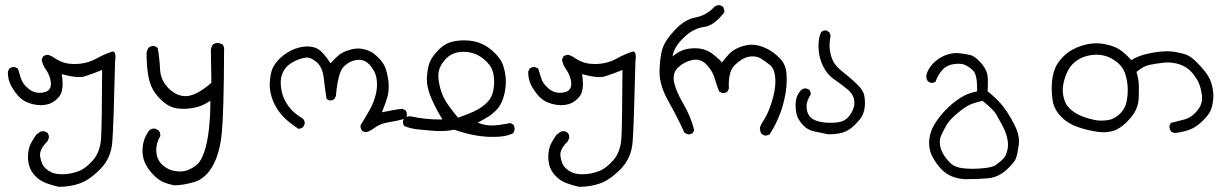

<svg xmlns="http://www.w3.org/2000/svg" viewBox="-20 -411 4684 738"><path d="M100.1 137.2Q87.4 159.7 87.4 193.8Q87.4 205.6 90.8 220.7Q96.2 246.1 117.2 267.1Q134.3 284.2 157 292.7Q179.7 301.3 205.6 307.1Q248.5 307.1 285.6 294.4Q323.7 281.2 365.2 239.3Q406.7 197.3 411.6 135.3Q416.5 73.2 422.4 -174.8V-175.3Q423.8 -184.6 423.8 -188.2Q423.8 -191.9 423.6 -196Q423.3 -200.2 422.4 -204.3Q421.4 -208.5 419.2 -210.7Q417 -212.9 414.1 -212.9Q411.1 -212.9 407.7 -211.4Q379.9 -202.1 352.5 -187Q313.5 -165 267.1 -165Q252.9 -165 239.7 -167Q212.4 -171.4 181.2 -193.4L167.5 -199.7Q165.5 -200.2 163.6 -200.2Q154.3 -200.2 146 -194.3L140.1 -182.1Q144 -161.1 155.8 -144.5Q168.9 -126 173.8 -104.5Q175.8 -96.2 175.8 -88.9Q175.8 -73.2 167 -64.7Q158.2 -56.2 136.7 -54.2Q133.8 -54.2 131.3 -54.2Q108.4 -54.2 88.9 -70.3L81.1 -77.6Q65.9 -92.3 60.3 -110.1Q54.7 -127.9 48.8 -147.5L37.6 -152.8Q35.6 -153.3 33.7 -153.3Q23.4 -153.3 16.1 -147.5L10.3 -135.7Q10.3 -133.8 10.3 -132.3Q10.3 -106.4 21.2 -84.7Q32.2 -63 48.3 -44.4Q64 -26.4 83.5 -18.1Q110.4 -6.8 137.7 -6.8Q151.4 -6.8 164.1 -10.3Q183.6 -15.1 201.2 -32.7Q216.8 -47.9 219.2 -69.3Q220.7 -79.6 220.7 -87.4Q220.7 -104 218.3 -119.6L217.3 -126L223.6 -124.5Q259.8 -114.7 284.2 -114.7Q298.8 -114.7 309.1 -118.7Q337.4 -127.9 372.6 -142.1Q371.6 62.5 368.7 117.2Q365.7 171.9 338.4 203.6Q311 235.4 284.2 246.1Q252.4 258.8 218.8 258.8Q194.3 258.8 178.2 251.5Q151.9 239.3 142.6 219.2Q137.2 208 134.3 190.4Q133.8 187.5 133.8 184.1Q133.8 160.2 161.6 133.3L167.5 120.6Q168 118.7 168 116.9Q168 115.2 167.7 113.5Q167.5 111.8 167 108.9Q165.5 103.5 162.1 99.1L150.4 93.3L136.2 94.2L119.6 106.4Q108.9 121.6 100.1 137.2Z M527.8 168Q527.8 190.9 535.2 210Q546.4 237.8 570.8 262.2Q590.8 282.2 609.9 289.8Q628.9 297.4 648.9 301.3Q684.1 301.3 726.6 288.6Q768.6 276.4 796.6 228.3Q824.7 180.2 832.5 99.9Q840.3 19.5 841.3 -215.8V-216.3Q842.8 -230.5 835.9 -239.7L822.3 -245.6Q819.8 -246.1 817.4 -246.1Q814.9 -246.1 812 -245.6Q804.7 -244.6 798.3 -240.2Q792.5 -231.4 790.5 -221.2L792.5 -92.8L791 -91.3Q738.3 -46.4 701.7 -42Q696.8 -41.5 692.4 -41.5Q658.2 -41.5 627.7 -72Q597.2 -102.5 595.2 -145.3Q593.3 -188 585.9 -227.5L573.7 -233.9Q571.8 -234.4 568.4 -234.4Q564.9 -234.4 560.3 -232.9Q555.7 -231.4 551.3 -227.5Q545.4 -219.7 543.5 -209.5Q543.5 -204.1 543.5 -196.5Q543.5 -189 543.9 -176.8Q544.9 -148.9 549.8 -121.1Q556.6 -79.1 578.6 -50.3Q600.6 -22 622.8 -8.3Q645 5.4 672.9 6.8Q678.7 7.3 686 7.3Q707 7.3 729 2.4Q756.3 -2.9 781.7 -19.5L788.6 -23.4V-15.6Q788.6 37.6 782.7 88.1Q776.9 138.7 765.6 171.4Q753.9 206.5 738.5 220.5Q723.1 234.4 703.1 242.2Q689.9 248 672.4 248Q631.8 248 604.5 223.1Q580.6 201.2 580.6 165Q580.6 137.2 596.2 111.8Q596.2 110.8 596.2 109.9Q596.2 97.7 589.8 90.3L576.7 83.5Q574.7 83 573.2 83Q561.5 83 553.2 90.8Q527.8 124.5 527.8 168Z M1543.9 28.8Q1543.9 19.5 1538.6 13.2L1527.3 7.3Q1510.7 8.3 1494.1 11.7Q1477.5 15.1 1448.2 20.5Q1460 -9.8 1465.6 -27.1Q1471.2 -44.4 1472.7 -55.7Q1474.1 -66.9 1474.1 -79.1Q1474.1 -91.3 1472.2 -105Q1468.3 -130.9 1461.4 -149.9Q1454.1 -168.5 1438 -185.5Q1421.9 -202.6 1407.7 -210.9Q1394 -219.2 1371.6 -223.1Q1364.7 -224.6 1356.9 -224.6Q1341.3 -224.6 1324.2 -219.2Q1297.9 -211.9 1283.7 -200.2Q1268.6 -188 1254.4 -171.9L1250.5 -167.5L1247.1 -172.4Q1236.8 -189.9 1218.3 -209.5Q1197.3 -232.4 1161.6 -232.4Q1139.6 -232.4 1114.7 -223.6Q1081.1 -211.4 1054.7 -185.5Q1033.7 -164.1 1026.4 -145Q1019 -126 1017.1 -94.2Q1016.6 -90.3 1016.6 -85.9Q1016.6 -58.6 1027.3 -28.8Q1042 10.7 1071.3 40Q1093.3 62 1127.9 84.5Q1137.2 82.5 1145 78.1L1150.9 65.9Q1151.4 64.5 1151.4 62.5Q1151.4 52.7 1144.5 45.4Q1111.3 24.9 1095.7 5.9Q1080.1 -13.2 1071 -33.9Q1062 -54.7 1059.6 -81.1Q1059.1 -87.9 1059.1 -93.8Q1059.1 -112.8 1064.9 -127Q1072.3 -146 1086.4 -158.7Q1105.5 -175.3 1135.3 -185.1Q1151.9 -189.9 1159.2 -189.9Q1175.8 -189.9 1196.3 -172.9Q1220.2 -152.8 1224.6 -109.4Q1229 -69.3 1235.4 -30.3L1246.1 -24.9Q1247.1 -24.9 1248 -24.9Q1257.8 -24.9 1265.1 -30.3L1271 -41.5Q1278.8 -128.9 1298.8 -151.9Q1318.8 -174.8 1349.1 -180.2Q1355 -181.2 1360.4 -181.2Q1381.8 -181.2 1398.4 -164.6Q1421.9 -139.6 1427.2 -109.9Q1429.2 -98.1 1429.2 -83.5Q1429.2 -68.8 1425.3 -51.8Q1418 -19 1400.9 11.5Q1383.8 42 1365.7 70.8Q1365.7 71.8 1365.7 74Q1365.7 76.2 1366.2 79.1Q1367.2 85.9 1371.1 90.8Q1377.9 96.2 1386.7 97.2Q1400.9 94.2 1420.4 80.1Q1441.4 64 1474.6 58.8Q1507.8 53.7 1538.1 44.9L1543.5 34.7Q1543.9 31.7 1543.9 28.8Z M1941.9 62Q1894 71.3 1871.1 71.3Q1848.6 71.3 1825.7 64L1815.9 60.5Q1841.8 46.9 1856.4 37.8Q1871.1 28.8 1885.7 14.2Q1915 -14.6 1922.4 -70.3Q1924.3 -84.5 1924.3 -97.7Q1924.3 -110.8 1922.4 -123.5Q1918.5 -148.4 1911.1 -167Q1903.3 -186 1881.1 -208Q1858.9 -230 1833.5 -241.7Q1803.2 -255.9 1763.7 -255.9Q1740.2 -255.9 1717.8 -250.5Q1689.9 -244.1 1665.8 -219.5Q1641.6 -194.8 1632.6 -173.6Q1623.5 -152.3 1621.1 -116.2Q1620.6 -111.8 1620.6 -107.4Q1620.6 -75.7 1635.3 -39.6Q1652.3 2 1676.8 41.5L1680.7 48.3H1672.9Q1612.8 48.3 1561.5 36.6Q1558.1 36.1 1554.7 36.1Q1543.5 36.1 1534.7 42L1528.8 53.7Q1528.8 54.7 1528.8 56.2Q1528.8 66.4 1534.2 73.7Q1558.6 83.5 1586.9 86.4Q1647.9 92.8 1672.4 92.8Q1700.2 92.8 1726.1 87.4Q1804.2 115.2 1873 115.2Q1901.4 115.2 1917 112.3Q1935.5 108.9 1952.6 101.1L1957.5 89.8Q1958 86.9 1958 85Q1958 75.2 1953.1 67.9ZM1666.5 -99.1Q1665 -109.4 1665 -116.7Q1665 -124 1665.5 -129.9Q1667.5 -150.4 1682.1 -170.9Q1698.7 -194.8 1722.2 -204.6Q1740.7 -211.9 1761.7 -211.9Q1813 -211.9 1851.1 -173.3Q1873 -151.4 1877.4 -122.1Q1879.4 -109.4 1879.4 -95.2Q1879.4 -81.1 1876.5 -64.9Q1871.1 -36.1 1853.5 -18.6Q1836.4 -1.5 1818.6 8.5Q1800.8 18.6 1780.8 26.4L1740.7 41.5Q1697.3 -10.3 1684.3 -38.6Q1671.4 -66.9 1666.5 -99.1Z M2100.1 137.2Q2087.4 159.7 2087.4 193.8Q2087.4 205.6 2090.8 220.7Q2096.2 246.1 2117.2 267.1Q2134.3 284.2 2157 292.7Q2179.7 301.3 2205.6 307.1Q2248.5 307.1 2285.6 294.4Q2323.7 281.2 2365.2 239.3Q2406.7 197.3 2411.6 135.3Q2416.5 73.2 2422.4 -174.8V-175.3Q2423.8 -184.6 2423.8 -188.2Q2423.8 -191.9 2423.6 -196Q2423.3 -200.2 2422.4 -204.3Q2421.4 -208.5 2419.2 -210.7Q2417 -212.9 2414.1 -212.9Q2411.1 -212.9 2407.7 -211.4Q2379.9 -202.1 2352.5 -187Q2313.5 -165 2267.1 -165Q2252.9 -165 2239.7 -167Q2212.4 -171.4 2181.2 -193.4L2167.5 -199.7Q2165.5 -200.2 2163.6 -200.2Q2154.3 -200.2 2146 -194.3L2140.1 -182.1Q2144 -161.1 2155.8 -144.5Q2168.9 -126 2173.8 -104.5Q2175.8 -96.2 2175.8 -88.9Q2175.8 -73.2 2167 -64.7Q2158.2 -56.2 2136.7 -54.2Q2133.8 -54.2 2131.3 -54.2Q2108.4 -54.2 2088.9 -70.3L2081.1 -77.6Q2065.9 -92.3 2060.3 -110.1Q2054.7 -127.9 2048.8 -147.5L2037.6 -152.8Q2035.6 -153.3 2033.7 -153.3Q2023.4 -153.3 2016.1 -147.5L2010.3 -135.7Q2010.3 -133.8 2010.3 -132.3Q2010.3 -106.4 2021.2 -84.7Q2032.2 -63 2048.3 -44.4Q2064 -26.4 2083.5 -18.1Q2110.4 -6.8 2137.7 -6.8Q2151.4 -6.8 2164.1 -10.3Q2183.6 -15.1 2201.2 -32.7Q2216.8 -47.9 2219.2 -69.3Q2220.7 -79.6 2220.7 -87.4Q2220.7 -104 2218.3 -119.6L2217.3 -126L2223.6 -124.5Q2259.8 -114.7 2284.2 -114.7Q2298.8 -114.7 2309.1 -118.7Q2337.4 -127.9 2372.6 -142.1Q2371.6 62.5 2368.7 117.2Q2365.7 171.9 2338.4 203.6Q2311 235.4 2284.2 246.1Q2252.4 258.8 2218.8 258.8Q2194.3 258.8 2178.2 251.5Q2151.9 239.3 2142.6 219.2Q2137.2 208 2134.3 190.4Q2133.8 187.5 2133.8 184.1Q2133.8 160.2 2161.6 133.3L2167.5 120.6Q2168 118.7 2168 116.9Q2168 115.2 2167.7 113.5Q2167.5 111.8 2167 108.9Q2165.5 103.5 2162.1 99.1L2150.4 93.3L2136.2 94.2L2119.6 106.4Q2108.9 121.6 2100.1 137.2Z M2921.4 109.9Q2932.6 109.9 2939 104.5Q2964.8 64 2981 19Q3003.9 -47.4 3003.9 -105.5Q3003.9 -122.1 3002 -136.7Q2998 -167 2975.8 -188.7Q2953.6 -210.4 2933.1 -221.2Q2899.4 -239.3 2868.2 -239.3Q2861.8 -239.3 2856 -238.3Q2838.9 -235.8 2824.2 -230.2Q2809.6 -224.6 2795.4 -214.8Q2781.2 -204.6 2758.3 -174.8L2755.4 -170.9Q2749.5 -176.8 2745.6 -181.2Q2734.9 -191.4 2717.3 -205.1Q2696.3 -220.2 2670.9 -224.1Q2659.7 -225.6 2651.4 -225.6Q2634.8 -225.6 2620.6 -222.7Q2596.7 -217.8 2574.7 -201.7L2564.9 -193.8L2567.9 -206.1Q2576.2 -236.8 2611.3 -269.5Q2646.5 -302.2 2687.5 -307.6Q2724.6 -312.5 2764.2 -363.8Q2764.2 -364.7 2764.2 -365.7Q2764.2 -376.5 2758.8 -385.3L2747.1 -391.1Q2746.1 -391.1 2744.6 -391.1Q2733.9 -391.1 2726.6 -385.3Q2695.3 -351.6 2652.8 -343.8Q2612.8 -336.9 2574 -295.7Q2535.2 -254.4 2525.9 -222.2Q2516.1 -189.9 2515.1 -136.7Q2515.1 -135.3 2515.1 -133.8Q2515.1 -82.5 2548.8 -22.7Q2582.5 37.1 2610.8 99.1L2622.6 105Q2624.5 105.5 2626.5 105.5Q2636.2 105.5 2643.1 99.6L2648.4 89.4Q2635.3 37.1 2607.2 -11Q2579.1 -59.1 2571.3 -93.3Q2569.3 -102.5 2569.3 -110.8Q2569.3 -135.3 2586.4 -151.4Q2608.4 -172.9 2640.1 -180.2Q2647.5 -181.6 2654.3 -181.6Q2678.7 -181.6 2697.8 -160.6Q2720.7 -134.8 2727.5 -108.6Q2734.4 -82.5 2744.6 -59.1L2755.9 -53.2Q2756.8 -53.2 2758.3 -53.2Q2768.6 -53.2 2775.9 -58.6L2781.7 -70.3Q2781.2 -78.1 2781.2 -85.4Q2781.2 -139.2 2805.2 -161.6Q2832 -187.5 2857.4 -192.9Q2865.7 -194.3 2873.5 -194.3Q2889.6 -194.3 2902.8 -187Q2920.4 -176.3 2939 -161.6Q2949.7 -152.8 2954.6 -138.7Q2960.4 -121.1 2960.4 -98.1Q2960.4 -64 2947 -20.8Q2933.6 22.5 2917.5 47.9Q2901.9 71.3 2900.9 81.1Q2900.9 93.8 2907.2 104L2918.9 109.9Q2920.4 109.9 2921.4 109.9Z M3038.1 -4.9Q3038.1 12.2 3041.5 26.9Q3045.9 46.9 3064.9 67.9Q3083.5 88.9 3109.4 94Q3135.3 99.1 3162.6 105Q3166 105 3169.4 105Q3194.3 105 3216.8 99.1Q3241.7 92.8 3265.1 69.6Q3288.6 46.4 3295.4 31.2Q3304.7 11.2 3304.7 -16.1Q3304.7 -29.3 3302.2 -43Q3298.8 -63.5 3274.4 -87.2Q3250 -110.8 3221.2 -133.3Q3191.9 -156.2 3182.6 -175.3Q3173.3 -193.8 3169.9 -217.8Q3168.5 -227.5 3168.5 -233.4Q3168.5 -251.5 3171.4 -265.6Q3172.4 -269 3172.4 -271Q3172.4 -272.9 3171.9 -275.4Q3171.4 -281.7 3167 -287.6L3155.8 -294.4Q3155.3 -294.4 3154.8 -294.4Q3144 -294.4 3136.2 -287.6Q3126 -266.1 3126 -233.9Q3126 -202.6 3136.2 -174.3Q3146.5 -147 3160.6 -129.9Q3172.4 -115.7 3189 -104Q3217.3 -84.5 3237.8 -67.4Q3258.8 -49.3 3262.7 -29.3Q3264.2 -22 3264.2 -17.6Q3264.2 -3.4 3260.3 5.9Q3253.9 22.9 3242.7 36.6Q3231 50.8 3213.9 56.2Q3196.8 61 3171.1 61Q3145.5 61 3123 54.7Q3098.6 47.9 3088.9 31.7Q3080.1 16.6 3080.1 -2.4Q3080.1 -23.4 3096.2 -47.4Q3096.2 -48.3 3096.2 -48.8Q3096.2 -58.6 3090.8 -65.9L3079.6 -70.8Q3078.1 -71.3 3076.7 -71.3Q3075.2 -71.3 3073.2 -71Q3071.3 -70.8 3068.4 -69.8Q3063.5 -68.4 3058.6 -64.5Q3040.5 -43.9 3038.6 -19Q3038.1 -11.7 3038.1 -4.9Z M3663.6 -166Q3678.2 -166 3687.5 -162.1Q3706.5 -154.3 3721.2 -138.7Q3735.8 -123 3735.8 -70.3Q3735.8 -66.9 3735.8 -60.1L3732.4 -59.1Q3698.7 -52.7 3670.4 -34.2Q3639.6 -14.2 3614.5 12Q3589.4 38.1 3572.3 66.2Q3555.2 94.2 3551.8 126.5Q3551.3 132.8 3551.3 139.2Q3551.3 164.1 3561 185.1Q3574.2 212.4 3594.2 234.9Q3613.8 256.8 3638.4 266.8Q3663.1 276.9 3691.4 277.8Q3735.4 277.8 3776.4 274.4Q3816.4 271 3847.7 242.7Q3878.9 214.4 3885.3 197.3Q3891.1 179.7 3896 145Q3897 138.7 3897 132.3Q3897 103.5 3879.4 68.8Q3853 16.6 3824.7 -15.1Q3805.2 -36.6 3775.9 -60.5Q3777.3 -78.6 3777.3 -92.8Q3777.3 -106.9 3775.9 -119.6Q3772.5 -147.5 3742.2 -178.2Q3724.1 -195.8 3710.4 -199.2Q3692.4 -203.6 3667 -206.5Q3662.1 -207 3656.7 -207Q3636.2 -207 3613.8 -198.7Q3585.4 -187.5 3565.4 -166Q3545.4 -144.5 3540.5 -120.6Q3540.5 -119.1 3540.5 -116Q3540.5 -112.8 3542 -107.7Q3543.5 -102.5 3546.9 -98.1L3558.1 -92.3Q3558.6 -92.3 3560.5 -92.3Q3562.5 -92.3 3564.9 -92.8Q3571.3 -93.8 3576.2 -97.2Q3582.5 -117.2 3598.1 -137.2Q3614.7 -159.2 3643.6 -164.1Q3654.3 -166 3663.6 -166ZM3675.3 234.9Q3646.5 230.5 3630.1 213.1Q3613.8 195.8 3604.5 179.2Q3595.2 162.6 3592.8 144Q3592.3 139.6 3592.3 135.3Q3592.3 121.1 3598.6 107.4Q3606.4 90.8 3617.2 71.3Q3628.4 50.8 3658.7 25.4Q3689 0 3708 -8.5Q3727.1 -17.1 3756.8 -23.4Q3798.3 9.8 3809.3 28.8Q3820.3 47.9 3829.6 65.2Q3838.9 82.5 3843.3 93.8Q3854.5 122.1 3854.5 145.5Q3854.5 159.7 3849.6 174.3Q3847.2 182.1 3844.2 188.5Q3836.4 203.1 3802.7 226.6Q3785.2 232.9 3767.1 234.9Q3738.8 237.8 3718 237.8Q3697.3 237.8 3675.3 234.9Z M4644 -41Q4644 -62.5 4637.2 -87.4Q4628.9 -120.1 4594.2 -156.7Q4574.7 -178.2 4561.5 -188Q4548.3 -197.8 4540.5 -200.7Q4520.5 -207.5 4496.6 -211.4Q4481.9 -213.9 4468.3 -213.9Q4429.7 -213.9 4387.2 -203.6Q4358.9 -197.3 4331.1 -181.6L4328.1 -180.2Q4319.8 -189.5 4314 -195.3Q4290 -219.2 4267.6 -229Q4240.2 -240.7 4207.5 -244.1Q4200.7 -244.6 4193.8 -244.6Q4167 -244.6 4136.7 -234.9Q4098.1 -222.7 4072 -198.5Q4045.9 -174.3 4035.2 -147.9Q4022.5 -116.2 4022.5 -72.3Q4022.5 -47.9 4026.4 -23.4Q4031.7 10.3 4060.1 39.1Q4085.4 64.5 4123.3 77.4Q4161.1 90.3 4196.3 95.2Q4210 97.2 4217.8 97.2Q4225.6 97.2 4229 97.2Q4244.6 96.2 4257.6 92.5Q4270.5 88.9 4283.7 80.3Q4296.9 71.8 4310.5 58.6Q4336.9 31.7 4346.4 10.5Q4356 -10.7 4356.9 -34.7Q4357.9 -59.6 4357.4 -82.3Q4356.9 -105 4348.6 -134.3L4350.6 -136.2Q4374 -156.2 4397.9 -161.6Q4421.4 -166.5 4451.2 -169.9Q4459.5 -170.9 4467.8 -170.9Q4490.2 -170.9 4512.2 -164.1Q4542.5 -154.3 4560.8 -133.1Q4579.1 -111.8 4587.6 -92.5Q4596.2 -73.2 4600.1 -43.5Q4600.6 -38.6 4600.6 -33.7Q4600.6 -3.4 4573.7 23.4Q4555.2 42.5 4532.2 48.3Q4506.8 54.7 4480.5 61.5L4475.1 72.3Q4475.1 73.2 4475.1 74.7Q4475.1 85.4 4481 93.8Q4487.3 99.1 4496.1 100.1Q4524.4 97.2 4549.8 88.4Q4574.7 80.1 4599.1 57.1Q4623.5 33.7 4631.8 17.1Q4640.1 0.5 4643.1 -26.9Q4644 -33.7 4644 -41ZM4246.1 49.3Q4228.5 52.7 4214.1 52.7Q4199.7 52.7 4189.7 50.5Q4179.7 48.3 4171.4 46.4Q4139.6 38.1 4118.2 25.9Q4083.5 5.9 4073.2 -21.5Q4064.9 -43 4064.9 -64.7Q4064.9 -86.4 4074.2 -114.3Q4085 -145 4099.6 -161.1Q4130.4 -195.3 4183.1 -200.2Q4189.9 -200.7 4195.8 -200.7Q4237.8 -200.7 4274.9 -170.9Q4295.9 -153.8 4304.7 -128.4Q4314.9 -98.1 4314.9 -63.5Q4314.9 -42 4310.5 -21Q4303.2 13.7 4273.9 35.6Q4260.7 44.9 4246.1 49.3Z"/></svg>

Font: Bakudai
Style: Light
Weight: 300
Version: Version 1.48